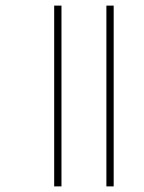

<svg xmlns="http://www.w3.org/2000/svg" viewBox="-20 -615 512 684"><path d="M359 49H385V-595H359ZM173 49H199V-595H173Z"/></svg>

Font: Noto Sans Malayalam SemiCondensed Thin
Style: Regular
Weight: 100
Width: 4
Designer: Jelle Bosma - Monotype Design Team
Foundry: Monotype Imaging Inc.
Version: Version 2.104